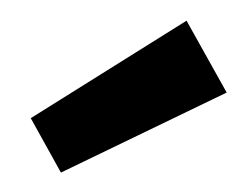

<svg xmlns="http://www.w3.org/2000/svg" viewBox="-37 -801 372 284"><g transform="rotate(-10 148.5 -658.5)"><path d="M5 -651 35 -564 297 -638 257 -753Z"/></g></svg>

Font: RazerF5
Style: Bold
Weight: 700
Foundry: Razer Inc.
Version: Version 1.000;PS 001.001;hotconv 1.0.56